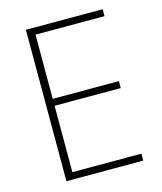

<svg xmlns="http://www.w3.org/2000/svg" viewBox="-106 -777 723 855"><g transform="rotate(-15 255.5 -349.0)"><path d="M94 0V-698H448V-666H130V-370H435V-338H130V-32H448V0Z"/></g></svg>

Font: IBM Plex Sans Cond ExtLt
Style: Regular
Weight: 200
Width: 3
Designer: Mike Abbink, Paul van der Laan, Pieter van Rosmalen
Foundry: Bold Monday
Version: Version 1.3